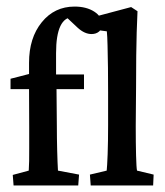

<svg xmlns="http://www.w3.org/2000/svg" viewBox="-20 -567 505 587"><path d="M219.2 0H21.5L19 -32.2L67.9 -45.4Q68.8 -60.1 69.1 -75Q69.3 -89.8 69.3 -113.5Q69.3 -137.2 69.3 -179.2L68.8 -294.4V-375Q68.8 -451.2 107.7 -499Q146.5 -546.9 208 -546.9Q244.1 -546.9 268.1 -531.5Q292 -516.1 292 -492.7Q292 -478.5 283 -470.7Q273.9 -462.9 259.8 -462.9Q238.8 -462.9 217.8 -481.9L177.2 -520L204.6 -515.1Q151.4 -515.1 151.4 -404.3V-339.4L152.8 -294.4L153.8 -182.1Q153.8 -145 154.8 -107.2Q155.8 -69.3 157.2 -45.4L221.7 -33.2ZM12.2 -294.4V-326.2L68.8 -340.8L119.6 -339.4H236.8V-294.4ZM257.3 0 254.9 -33.2 306.2 -45.4Q307.6 -57.1 309.1 -95.7Q310.5 -134.3 310.5 -184.6V-283.7Q310.5 -320.8 310.1 -359.1Q309.6 -397.5 308.8 -427.7Q308.1 -458 306.6 -471.2L248.5 -479L247.1 -509.8L380.9 -545.4L400.4 -532.7Q398.9 -499.5 397.9 -467.8Q397 -436 396.5 -396.7Q396 -357.4 396 -300.8L395 -181.2Q395 -129.4 396 -91.8Q397 -54.2 398.9 -45.4L449.7 -33.2L448.2 0Z"/></svg>

Font: Lateef Medium
Style: Regular
Weight: 500
Designer: SIL International
Foundry: SIL International
Version: Version 4.200